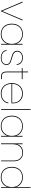

<svg xmlns="http://www.w3.org/2000/svg" viewBox="1997 -2777 787 4821"><g transform="rotate(90 2390.5 -366.5)"><path d="M258 -30 474 -540H495L265 0H250L20 -540H42Z M575 -270Q575 -355 608 -417.5Q641 -480 701 -513.5Q761 -547 838 -547Q931 -547 995.5 -498.5Q1060 -450 1082 -375V-540H1101V0H1082V-165Q1060 -90 995.5 -41.5Q931 7 838 7Q761 7 701 -26.5Q641 -60 608 -122.5Q575 -185 575 -270ZM1082 -270Q1082 -347 1050.5 -405.5Q1019 -464 963.5 -496.5Q908 -529 838 -529Q764 -529 709.5 -498Q655 -467 625 -408.5Q595 -350 595 -270Q595 -190 625 -131.5Q655 -73 709.5 -42Q764 -11 838 -11Q908 -11 963.5 -43.5Q1019 -76 1050.5 -134.5Q1082 -193 1082 -270Z M1445 7Q1356 7 1301.5 -29Q1247 -65 1238 -138H1258Q1264 -78 1311.5 -44.5Q1359 -11 1446 -11Q1490 -11 1523.5 -28Q1557 -45 1575 -73.5Q1593 -102 1593 -135Q1593 -171 1572.5 -193.5Q1552 -216 1521.5 -228Q1491 -240 1438 -254Q1379 -269 1342.5 -284Q1306 -299 1280.5 -330Q1255 -361 1255 -412Q1255 -448 1277 -479Q1299 -510 1337.5 -528.5Q1376 -547 1424 -547Q1506 -547 1556 -506Q1606 -465 1610 -392H1590Q1587 -452 1544.5 -490.5Q1502 -529 1424 -529Q1382 -529 1348 -513Q1314 -497 1294.5 -470Q1275 -443 1275 -412Q1275 -368 1298 -341Q1321 -314 1354.5 -301Q1388 -288 1444 -273Q1501 -257 1533.5 -244Q1566 -231 1589 -204.5Q1612 -178 1612 -135Q1612 -95 1590 -62.5Q1568 -30 1530 -11.5Q1492 7 1445 7Z M1797 -520V-142Q1797 -93 1808 -67Q1819 -41 1843 -30.5Q1867 -20 1910 -20H1967V0H1908Q1838 0 1807.5 -32Q1777 -64 1777 -142V-520H1689V-540H1777V-678H1797V-540H1967V-520Z M2327 -11Q2418 -11 2480 -57Q2542 -103 2555 -183H2575Q2561 -98 2495.5 -45.5Q2430 7 2327 7Q2252 7 2193 -26Q2134 -59 2100.5 -122Q2067 -185 2067 -270Q2067 -355 2100.5 -418Q2134 -481 2193 -514Q2252 -547 2327 -547Q2406 -547 2462 -513.5Q2518 -480 2546.5 -427Q2575 -374 2575 -315Q2575 -279 2574 -261H2087Q2088 -178 2121.5 -122Q2155 -66 2209 -38.5Q2263 -11 2327 -11ZM2327 -529Q2263 -529 2209 -501.5Q2155 -474 2121.5 -418Q2088 -362 2087 -279H2557Q2562 -362 2530.5 -418Q2499 -474 2444.5 -501.5Q2390 -529 2327 -529Z M2740 -740V0H2720V-740Z M2885 -270Q2885 -355 2918 -417.5Q2951 -480 3011 -513.5Q3071 -547 3148 -547Q3241 -547 3305.5 -498.5Q3370 -450 3392 -375V-540H3411V0H3392V-165Q3370 -90 3305.5 -41.5Q3241 7 3148 7Q3071 7 3011 -26.5Q2951 -60 2918 -122.5Q2885 -185 2885 -270ZM3392 -270Q3392 -347 3360.5 -405.5Q3329 -464 3273.5 -496.5Q3218 -529 3148 -529Q3074 -529 3019.5 -498Q2965 -467 2935 -408.5Q2905 -350 2905 -270Q2905 -190 2935 -131.5Q2965 -73 3019.5 -42Q3074 -11 3148 -11Q3218 -11 3273.5 -43.5Q3329 -76 3360.5 -134.5Q3392 -193 3392 -270Z M3813 -552Q3908 -552 3969 -493Q4030 -434 4030 -315V0H4011V-317Q4011 -423 3958 -478.5Q3905 -534 3813 -534Q3717 -534 3659 -471.5Q3601 -409 3601 -287V0H3581V-540H3601V-398Q3620 -473 3677 -512.5Q3734 -552 3813 -552Z M4170 -270Q4170 -355 4203 -417.5Q4236 -480 4296 -513.5Q4356 -547 4433 -547Q4526 -547 4590.5 -498.5Q4655 -450 4677 -375V-740H4696V0H4677V-166Q4655 -90 4590.5 -41.5Q4526 7 4433 7Q4356 7 4296 -26.5Q4236 -60 4203 -122.5Q4170 -185 4170 -270ZM4677 -270Q4677 -347 4645.5 -405.5Q4614 -464 4558.5 -496.5Q4503 -529 4433 -529Q4359 -529 4304.5 -498Q4250 -467 4220 -408.5Q4190 -350 4190 -270Q4190 -190 4220 -131.5Q4250 -73 4304.5 -42Q4359 -11 4433 -11Q4503 -11 4558.5 -43.5Q4614 -76 4645.5 -134.5Q4677 -193 4677 -270Z"/></g></svg>

Font: Fz Poppins Thin
Style: Regular
Weight: 100
Designer: Ninad Kale (Devanagari), Jonny Pinhorn (Latin)
Foundry: Indian Type Foundry
Version: Vit hóa bi Vntype.Com & FontZin.Com